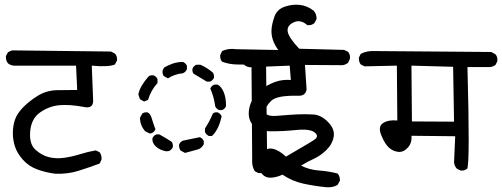

<svg xmlns="http://www.w3.org/2000/svg" viewBox="-20 -774 2118 810"><path d="M213.9 -41Q173.8 -45.9 137.7 -59.1Q101.6 -72.3 77.1 -99.6Q52.7 -127 43.5 -154.8Q34.2 -182.6 34.2 -212.4Q34.2 -242.2 43 -268.6Q51.8 -294.9 77.6 -321.3Q103.5 -347.7 139.6 -370.1Q175.8 -392.6 221.2 -393.6Q266.6 -394.5 305.7 -394.5L300.8 -497.1H37.1Q23.4 -499 13.7 -506.8Q3.9 -518.6 4.9 -537.1L13.7 -553.7L30.3 -561.5L448.2 -556.6L464.8 -547.9Q475.6 -537.1 473.6 -518.6L464.8 -502Q436.5 -490.2 367.2 -497.1L373 -347.7Q372.1 -313.5 332 -323.2Q272.5 -334 230 -330.1Q187.5 -326.2 149.9 -300.3Q112.3 -274.4 107.4 -220.7Q102.5 -167 129.4 -142.6Q156.2 -118.2 187 -110.8Q217.8 -103.5 251.5 -108.4Q285.2 -113.3 317.9 -123.5Q350.6 -133.8 383.8 -139.6L400.4 -131.8Q410.2 -118.2 408.2 -100.6L400.4 -84Q355.5 -67.4 310.5 -53.2Q265.6 -39.1 213.9 -41Z M1070.3 -43.9 1054.7 -51.8Q1042 -73.2 1043.9 -100.6L1041 -501Q1009.8 -501 977.5 -502Q945.3 -502.9 917 -513.7Q907.2 -524.4 909.2 -542L917 -558.6Q943.4 -571.3 976.6 -566.4L1236.3 -561.5L1252 -553.7Q1261.7 -542 1259.8 -524.4L1252 -508.8Q1241.2 -501 1228.5 -500H1102.5L1107.4 -67.4L1099.6 -51.8Q1087.9 -42 1070.3 -43.9ZM760.7 -128.9 742.2 -138.7Q734.4 -148.4 735.4 -164.1Q740.2 -175.8 752 -180.7Q788.1 -187.5 823.2 -195.3Q835 -190.4 839.8 -178.7V-166Q831.1 -148.4 814.5 -143.6ZM680.7 -135.7Q654.3 -140.6 637.7 -155.8Q621.1 -170.9 623 -190.4Q627.9 -202.1 639.6 -207H652.3Q690.4 -185.5 704.1 -175.8Q710.9 -168 709 -153.3Q704.1 -141.6 692.4 -136.7ZM861.3 -200.2Q849.6 -206.1 844.7 -216.8V-232.4Q864.3 -261.7 877.9 -294.9Q885.7 -301.8 898.4 -299.8Q910.2 -294.9 915 -283.2Q902.3 -225.6 874 -200.2ZM611.3 -210.9 591.8 -220.7Q571.3 -245.1 570.3 -276.4L580.1 -294.9Q589.8 -301.8 602.5 -299.8Q614.3 -294.9 620.1 -274.9Q626 -254.9 635.7 -228.5Q630.9 -216.8 619.1 -211.9ZM904.3 -309.6Q892.6 -314.5 887.7 -326.2Q882.8 -365.2 867.2 -400.4Q872.1 -412.1 883.8 -417H898.4Q914.1 -408.2 923.8 -385.3Q933.6 -362.3 933.6 -326.2Q928.7 -314.5 917 -309.6ZM587.9 -345.7 570.3 -355.5 563.5 -376Q568.4 -397.5 580.1 -416Q591.8 -434.6 606.4 -451.2Q614.3 -458 627.9 -456.1Q639.6 -451.2 644.5 -440.4V-423.8Q616.2 -392.6 604.5 -352.5ZM852.5 -429.7 796.9 -462.9Q790 -471.7 792 -484.4Q796.9 -496.1 808.6 -501H825.2Q852.5 -489.3 877.9 -467.8Q883.8 -460 882.8 -446.3Q877.9 -434.6 866.2 -429.7ZM688.5 -443.4 670.9 -453.1Q664.1 -462.9 666 -476.6L671.9 -488.3Q688.5 -499 709 -505.9Q729.5 -512.7 752 -512.7Q763.7 -507.8 768.6 -496.1V-482.4Q763.7 -469.7 751 -464.8Q717.8 -461.9 688.5 -443.4Z M1354.5 15.6Q1305.7 10.7 1258.8 0.5Q1211.9 -9.8 1171.9 -37.1Q1143.6 -24.4 1120.1 -24.4Q1096.7 -24.4 1082.5 -43.9Q1068.4 -63.5 1071.8 -92.3Q1075.2 -121.1 1092.3 -136.2Q1109.4 -151.4 1132.8 -146Q1156.2 -140.6 1186.5 -113.3Q1217.8 -131.8 1249 -149.9Q1280.3 -168 1304.2 -183.1Q1328.1 -198.2 1308.1 -214.8Q1288.1 -231.4 1230.5 -225.6Q1172.9 -219.7 1120.6 -220.2Q1068.4 -220.7 1046.9 -246.1Q1025.4 -271.5 1030.3 -309.1Q1035.2 -346.7 1060.1 -374Q1085 -401.4 1110.8 -415Q1136.7 -428.7 1159.2 -433.6Q1181.6 -438.5 1207 -436.5L1202.1 -497.1L1034.2 -490.2Q1020.5 -492.2 1010.7 -500Q1002 -511.7 1002.9 -530.3L1010.7 -547.9Q1024.4 -557.6 1043 -557.6L1154.3 -562.5Q1138.7 -584 1131.3 -605.5Q1124 -627 1125.5 -649.9Q1127 -672.9 1137.7 -703.6Q1148.4 -734.4 1180.7 -745.6Q1212.9 -756.8 1244.6 -753.4Q1276.4 -750 1303.7 -728.5Q1316.4 -713.9 1315.4 -693.4L1306.6 -676.8Q1294.9 -666 1276.4 -668Q1248 -693.4 1218.8 -679.7Q1189.5 -666 1193.8 -640.6Q1198.2 -615.2 1242.2 -568.4L1431.6 -563.5L1448.2 -555.7Q1459 -543 1456.1 -525.4L1448.2 -508.8Q1436.5 -500 1423.8 -499L1266.6 -500L1273.4 -396.5Q1268.6 -368.2 1237.3 -370.1Q1148.4 -372.1 1124 -348.6Q1099.6 -325.2 1099.6 -303.2Q1099.6 -281.2 1151.4 -285.6Q1203.1 -290 1235.8 -291.5Q1268.6 -293 1301.8 -291Q1335 -289.1 1364.3 -258.8Q1393.6 -228.5 1387.7 -196.8Q1381.8 -165 1356.4 -140.6Q1331.1 -116.2 1303.7 -104Q1276.4 -91.8 1250 -75.2Q1285.2 -57.6 1325.7 -54.7Q1366.2 -51.8 1404.3 -42Q1415 -29.3 1414.1 -11.7L1404.3 5.9Q1383.8 18.6 1354.5 15.6Z M1922.9 -54.7 1907.2 -62.5Q1897.5 -73.2 1895.5 -88.9L1900.4 -199.2L1715.8 -201.2Q1718.8 -170.9 1700.2 -150.9Q1681.6 -130.9 1660.2 -133.3Q1638.7 -135.7 1621.6 -150.4Q1604.5 -165 1588.9 -202.6Q1573.2 -240.2 1596.2 -254.9Q1619.1 -269.5 1656.2 -265.6L1654.3 -497.1L1517.6 -494.1L1502 -502Q1493.2 -512.7 1494.1 -531.2L1502 -546.9Q1528.3 -560.5 1561.5 -558.6L2052.7 -554.7L2070.3 -544.9Q2080.1 -534.2 2078.1 -515.6L2070.3 -500Q2059.6 -492.2 2046.9 -491.2H1952.1Q1962.9 -90.8 1951.2 -62.5Q1939.5 -52.7 1922.9 -54.7ZM1895.5 -260.7 1891.6 -492.2 1715.8 -497.1 1717.8 -261.7Z"/></svg>

Font: JasonHandwriting4
Style: Regular
Weight: 400
Version: Version 1.01.21